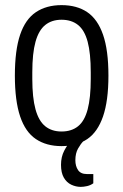

<svg xmlns="http://www.w3.org/2000/svg" viewBox="-20 -558 480 749"><path d="M220 12Q161 12 120 -15.5Q79 -43 58.5 -104Q38 -165 38 -263Q38 -362 58.5 -422.5Q79 -483 120 -510.5Q161 -538 220 -538Q280 -538 320.5 -510.5Q361 -483 382 -422.5Q403 -362 403 -263Q403 -165 382 -104Q361 -43 320.5 -15.5Q280 12 220 12ZM220 -45Q259 -45 284.5 -65.5Q310 -86 322 -131.5Q334 -177 334 -250V-276Q334 -350 322 -395Q310 -440 284.5 -460.5Q259 -481 220 -481Q182 -481 156.5 -460.5Q131 -440 118.5 -395Q106 -350 106 -276V-250Q106 -177 118.5 -131.5Q131 -86 156.5 -65.5Q182 -45 220 -45ZM295 171Q276 171 258 162.5Q240 154 229 135Q218 116 218 85Q218 54 230.5 30Q243 6 259 -12H305V-7Q295 3 284.5 21.5Q274 40 274 67Q274 90 284.5 105.5Q295 121 319 121H344V157Q333 165 319.5 168Q306 171 295 171Z"/></svg>

Font: Archivo Condensed Light
Style: Regular
Weight: 300
Width: 3
Designer: Hector Gatti
Foundry: Omnibus-Type
Version: Version 2.001